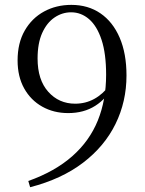

<svg xmlns="http://www.w3.org/2000/svg" viewBox="-20 -763 602 799"><path d="M105.4 16.1 97.8 -9.8Q208.6 -49.4 280.6 -112.8Q352.5 -176.3 387.1 -261.6Q421.6 -346.9 421.6 -452Q421.6 -539.9 402.6 -597.4Q383.6 -654.9 350.5 -683.4Q317.4 -711.8 276.1 -711.8Q238.7 -711.8 206.8 -690.1Q174.9 -668.5 155.6 -625.8Q136.4 -583 136.4 -519.6Q136.4 -430.7 180.8 -381.1Q225.1 -331.5 292.8 -331.5Q335.7 -331.5 371.7 -351.1Q407.7 -370.6 436.8 -409.2L456.7 -404.4H448.8Q424.1 -353 376.4 -322.7Q328.8 -292.4 263.8 -292.4Q203.5 -292.4 155.8 -319.2Q108.1 -345.9 80.6 -395.1Q53.2 -444.2 53.2 -511.8Q53.2 -583.9 82.9 -635.7Q112.6 -687.5 163.3 -715.1Q214 -742.7 276.9 -742.7Q346.7 -742.7 398.1 -707.4Q449.5 -672.2 478 -606.2Q506.4 -540.3 506.4 -448.9Q506.4 -340.2 460.6 -247Q414.7 -153.7 325.6 -85.8Q236.5 -17.8 105.4 16.1Z"/></svg>

Font: Noto Serif TC
Style: Regular
Weight: 200
Designer: Ryoko NISHIZUKA 西塚涼子 (kana & ideographs); Frank Grießhammer (Latin, Greek & Cyrillic); Wenlong ZHANG 张文龙 (bopomofo); San
Foundry: Adobe
Version: Version 2.001;hotconv 1.1.0;makeotfexe 2.6.0